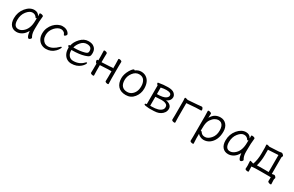

<svg xmlns="http://www.w3.org/2000/svg" viewBox="185 -1877 5261 3440"><g transform="rotate(30 2816.0 -157.0)"><path d="M124 -180Q124 -42 220 -42Q264 -42 307 -74Q411 -150 411 -330Q411 -355 412 -380Q403 -371 397 -371Q391 -371 388 -375Q357 -428 297.5 -428Q238 -428 181 -356Q124 -284 124 -180ZM489 -457Q476 -368 476 -195Q476 -179 477 -152Q481 -82 511 -35Q513 -31 513 -24.5Q513 -18 499.5 -2.5Q486 13 470 13Q454 13 443 -8Q423 -45 415 -118Q378 -48 325.5 -15Q273 18 217 18Q144 18 100 -31.5Q56 -81 56 -175Q56 -300 133 -394Q210 -486 303 -486Q381 -486 413 -420V-475Q413 -485 432 -485Q451 -485 470 -478Q489 -471 489 -459Z M1004 -56Q932 18 825 18Q773 18 728.5 -6.5Q684 -31 657.5 -78.5Q631 -126 631 -190Q631 -254 653.5 -307Q676 -360 713 -400Q750 -440 796 -463Q842 -486 885.5 -486Q929 -486 957 -474.5Q985 -463 1001.5 -447Q1018 -431 1025.5 -417.5Q1033 -404 1033 -401Q1033 -385 1018 -370Q1003 -355 994 -355Q985 -355 982 -360Q975 -374 968 -387Q961 -400 950 -407Q921 -427 890 -427Q859 -427 825.5 -409Q792 -391 764 -360Q699 -288 699 -199Q699 -147 718 -112Q758 -40 832 -40Q928 -40 1028 -140Q1043 -155 1052 -155Q1061 -155 1061 -146Q1061 -137 1047 -111.5Q1033 -86 1004 -56Z M1261 -252Q1373 -252 1468 -278Q1504 -289 1514.5 -302Q1525 -315 1525 -341Q1525 -428 1424 -428Q1355 -428 1305 -370.5Q1255 -313 1241 -252ZM1165 -254 1175 -255Q1190 -334 1261 -410Q1332 -486 1425 -486Q1487 -486 1523 -464Q1591 -425 1591 -340Q1591 -306 1585.5 -286Q1580 -266 1560 -253.5Q1540 -241 1495 -227Q1395 -196 1246 -196H1233V-186Q1233 -121 1266.5 -81Q1300 -41 1357 -41Q1483 -41 1561 -125Q1574 -140 1584 -140Q1594 -140 1594 -129.5Q1594 -119 1579.5 -96Q1565 -73 1535 -46Q1462 18 1350 18Q1299 18 1257.5 -7.5Q1216 -33 1192 -81Q1168 -129 1168 -195V-209Q1146 -226 1146 -240Q1146 -254 1165 -254Z M2044 -20 2046 -108V-224H1977L1823 -216L1810 -215V-108L1813 -2Q1813 8 1795.5 8Q1778 8 1760 0.5Q1742 -7 1742 -20L1744 -108V-208Q1732 -211 1723.5 -228Q1715 -245 1715 -260.5Q1715 -276 1728 -276H1744V-367L1741 -474Q1741 -484 1758.5 -484Q1776 -484 1794 -476.5Q1812 -469 1812 -456L1810 -367V-275Q1813 -276 1817 -276H1822L1976 -284Q1991 -285 2005.5 -287Q2020 -289 2029.5 -289Q2039 -289 2046 -282V-367L2043 -474Q2043 -484 2060.5 -484Q2078 -484 2096 -476.5Q2114 -469 2114 -456L2112 -367V-108L2115 -2Q2115 8 2097.5 8Q2080 8 2062 0.5Q2044 -7 2044 -20Z M2471 -43Q2520 -43 2558.5 -69.5Q2597 -96 2620 -142Q2643 -188 2643 -258Q2643 -328 2610.5 -377Q2578 -426 2505 -426Q2432 -426 2379.5 -357.5Q2327 -289 2327 -207.5Q2327 -126 2364.5 -84.5Q2402 -43 2471 -43ZM2398 -445Q2453 -486 2513 -486Q2573 -486 2617 -457Q2710 -396 2710 -245Q2710 -143 2646 -62.5Q2582 18 2476.5 18Q2371 18 2315.5 -42.5Q2260 -103 2260 -207Q2260 -287 2309 -374Q2330 -410 2350 -432Q2370 -454 2380.5 -454Q2391 -454 2398 -445Z M2955 -37 2985 -36Q3134 -36 3186 -94Q3207 -116 3207 -150Q3207 -184 3186 -200Q3152 -227 3085 -227H3075Q3042 -227 2955 -221ZM2955 -412V-277Q3087 -277 3136 -314Q3170 -339 3170 -369.5Q3170 -400 3143.5 -413Q3117 -426 3068 -426Q3019 -426 2955 -412ZM2958 15Q2910 12 2882.5 7Q2855 2 2855 -12Q2855 -19 2861.5 -24Q2868 -29 2879 -29H2888V-417Q2879 -422 2871.5 -433Q2864 -444 2864 -454Q2864 -464 2874 -465Q2974 -484 3066.5 -484Q3159 -484 3198 -449.5Q3237 -415 3237 -374.5Q3237 -334 3212.5 -304Q3188 -274 3150 -263Q3204 -256 3239 -228Q3274 -200 3274 -155Q3274 -110 3251.5 -76.5Q3229 -43 3193 -21Q3157 1 3113.5 8Q3070 15 2986 15Z M3423 -19 3425 -108V-410L3421 -461Q3421 -475 3434 -475Q3447 -475 3464.5 -469Q3482 -463 3483 -462L3681 -477Q3704 -479 3729.5 -482Q3755 -485 3766.5 -485Q3778 -485 3788 -467Q3798 -449 3798 -433Q3798 -417 3785 -417H3762Q3720 -417 3682 -415L3492 -400V-107L3495 -1Q3495 10 3477 10Q3459 10 3441 2Q3423 -6 3423 -19Z M3963 -101Q3967 -103 3970 -103Q3981 -103 3996 -81Q4023 -41 4082 -41Q4141 -41 4198.5 -105Q4256 -169 4256 -271.5Q4256 -374 4203 -410Q4179 -426 4145 -426Q4111 -426 4073.5 -404Q4036 -382 4004 -335.5Q3972 -289 3966 -209Q3963 -167 3963 -101ZM3896 144 3898 55V-368Q3898 -421 3895 -472Q3895 -482 3913 -482Q3931 -482 3950 -474.5Q3969 -467 3969 -454Q3969 -448 3968 -432Q3967 -416 3966.5 -398.5Q3966 -381 3965 -369Q4005 -437 4051.5 -461.5Q4098 -486 4153 -486Q4228 -486 4276 -433Q4324 -380 4324 -287Q4324 -194 4292.5 -127Q4261 -60 4207 -21.5Q4153 17 4085 17Q4050 17 4015 0Q3980 -17 3964 -38V56L3969 162Q3969 172 3951 172Q3933 172 3914.5 164.5Q3896 157 3896 144Z M4502 -180Q4502 -42 4598 -42Q4642 -42 4685 -74Q4789 -150 4789 -330Q4789 -355 4790 -380Q4781 -371 4775 -371Q4769 -371 4766 -375Q4735 -428 4675.5 -428Q4616 -428 4559 -356Q4502 -284 4502 -180ZM4867 -457Q4854 -368 4854 -195Q4854 -179 4855 -152Q4859 -82 4889 -35Q4891 -31 4891 -24.5Q4891 -18 4877.5 -2.5Q4864 13 4848 13Q4832 13 4821 -8Q4801 -45 4793 -118Q4756 -48 4703.5 -15Q4651 18 4595 18Q4522 18 4478 -31.5Q4434 -81 4434 -175Q4434 -300 4511 -394Q4588 -486 4681 -486Q4759 -486 4791 -420V-475Q4791 -485 4810 -485Q4829 -485 4848 -478Q4867 -471 4867 -459Z M5145 -67Q5199 -69 5245 -69H5323Q5356 -69 5387 -68V-420L5176 -408V-292Q5176 -178 5145 -67ZM5010 -81Q5019 -80 5065 -63L5074 -64Q5110 -164 5110 -291V-416L5106 -467Q5106 -481 5119.5 -481Q5133 -481 5152 -475Q5171 -469 5172 -468L5364 -478Q5380 -479 5392 -482.5Q5404 -486 5415.5 -486Q5427 -486 5438 -478Q5465 -458 5465 -444Q5465 -430 5459 -423.5Q5453 -417 5453 -406V-67L5498 -75Q5515 -75 5529 -58.5Q5543 -42 5543 -32.5Q5543 -23 5538.5 -15.5Q5534 -8 5534 11.5Q5534 31 5538 95V96Q5538 106 5521 106Q5504 106 5484.5 97Q5465 88 5465 75V74Q5467 40 5467 -6Q5449 -7 5423 -7H5256Q5132 -7 5070 0Q5070 49 5073 100Q5073 111 5053.5 111Q5034 111 5017 104Q5000 97 5000 86V85Q5003 60 5003 22Q5003 -16 4998 -66V-68Q4998 -81 5010 -81Z"/></g></svg>

Font: LXGW WenKai
Style: Regular
Weight: 400
Designer: LXGW / Fontworks Inc.
Foundry: LXGW / Fontworks Inc.
Version: Version 1.520; June 14, 2025